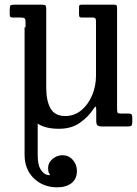

<svg xmlns="http://www.w3.org/2000/svg" viewBox="-20 -540 585 820"><path d="M308.5 190Q308.5 224 285.5 242Q262.5 260 225 260Q164.5 260 124.8 221.8Q85 183.5 85 121V-423.5H89V-445.5Q89 -457.5 85.5 -461.2Q82 -465 71.5 -465H37.5Q27.5 -465 24.5 -467.8Q21.5 -470.5 21.5 -481V-499.5Q21.5 -513.5 24.8 -516.8Q28 -520 41.5 -520H160Q170.5 -520 174 -516.8Q177.5 -513.5 177.5 -504V-164.5Q177.5 -109 196 -76.8Q214.5 -44.5 258.5 -44.5Q297.5 -44.5 327 -68.8Q356.5 -93 373.2 -132.5Q390 -172 390 -217V-448Q390 -458.5 387 -461.8Q384 -465 377 -465H330.5Q323 -465 320.2 -467.5Q317.5 -470 317.5 -480.5V-507Q317.5 -515.5 319.5 -517.8Q321.5 -520 329.5 -520H466Q476 -520 478 -517.2Q480 -514.5 480 -504V-73.5Q480 -61.5 482.8 -58.2Q485.5 -55 496 -55H529.5Q538 -55 541.5 -51.8Q545 -48.5 545 -37V-20.5Q545 -8 541.8 -4Q538.5 0 527.5 0H415.5Q402 0 396.5 -4.5Q391 -9 391 -24.5V-66.5Q391 -81.5 389 -84.2Q387 -87 379 -74.5Q358 -41.5 321.5 -15.8Q285 10 232 10Q174 10 141 -12V121Q141 163.5 153 182.5Q165 201.5 177.5 205.5Q190 209.5 192 207.5Q194.5 204.5 190 200.2Q185.5 196 185.5 176Q185.5 155.5 204 139.2Q222.5 123 247 123Q273.5 123 291 143Q308.5 163 308.5 190Z"/></svg>

Font: Besley* Narrow
Style: Regular
Weight: 400
Width: 4
Designer: Owen Earl
Foundry: indestructible type*
Version: Version 3.000; ttfautohint (v1.8.3)